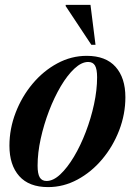

<svg xmlns="http://www.w3.org/2000/svg" viewBox="-20 -752 551 784"><path d="M334 -524Q412 -524 452 -479Q492 -434 492 -355Q492 -286 466.8 -220.2Q441.5 -154.5 397.5 -102Q353.5 -49.5 296.5 -18.8Q239.5 12 176.5 12Q98.5 12 58.5 -33Q18.5 -78 18.5 -157Q18.5 -226 43.8 -291.8Q69 -357.5 113 -410Q157 -462.5 214 -493.2Q271 -524 334 -524ZM170 -13Q197.5 -13 226.2 -40Q255 -67 282 -112.2Q309 -157.5 330.2 -213Q351.5 -268.5 364 -326.5Q376.5 -384.5 376.5 -436.5Q376.5 -469.5 368 -484.2Q359.5 -499 340 -499Q313 -499 284 -472Q255 -445 228.2 -399.8Q201.5 -354.5 180.2 -299Q159 -243.5 146.2 -185.5Q133.5 -127.5 133.5 -75.5Q133.5 -42.5 142.2 -27.8Q151 -13 170 -13ZM370 -569H353L248 -727.5L248.5 -732H349.5Z"/></svg>

Font: Newsreader Display SemiBold
Style: Italic
Weight: 600
Italic angle: -17°
Designer: Hugues Gentile
Foundry: Production Type
Version: Version 1.001